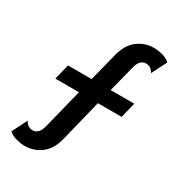

<svg xmlns="http://www.w3.org/2000/svg" viewBox="-191 -789 948 1037"><g transform="rotate(30 282.5 -271.0)"><path d="M122.2 133.3Q98.6 133.3 69.8 125.7Q41 118.1 21.5 100.7L68.8 6.9Q86.1 38.9 118.1 38.9Q133.3 38.9 147.6 26.7Q161.8 14.6 170.1 -17.4L231.9 -264.6H84.7L108.3 -360.4H255.6L300 -535.4Q318.1 -606.9 362.8 -641Q407.6 -675 463.9 -675Q488.2 -675 516.7 -667.7Q545.1 -660.4 564.6 -642.4L517.4 -548.6Q500 -580.6 468.1 -580.6Q452.8 -580.6 438.5 -568.8Q424.3 -556.9 416 -524.3L374.3 -360.4H521.5L497.9 -264.6H350L286.1 -6.2Q268.8 65.3 223.6 99.3Q178.5 133.3 122.2 133.3Z"/></g></svg>

Font: Afacad
Style: Bold Italic
Weight: 700
Italic angle: -14°
Designer: Kristian Moeller
Foundry: Dicotype
Version: Version 1.000; ttfautohint (v1.8.4.7-5d5b)